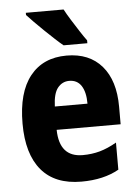

<svg xmlns="http://www.w3.org/2000/svg" viewBox="-55 -808 616 861"><g transform="rotate(-5 253.5 -378.0)"><path d="M259 -559Q361 -559 417.5 -493.5Q474 -428 474 -310V-231H186Q188 -108 293 -108Q334 -108 370 -118Q406 -128 446 -151V-29Q377 10 277 10Q158 10 97 -62.5Q36 -135 36 -272Q36 -412 94.5 -485.5Q153 -559 259 -559ZM261 -445Q230 -445 209.5 -420Q189 -395 187 -336H334Q334 -388 315.5 -416.5Q297 -445 261 -445ZM264 -766Q275 -745 292.5 -717Q310 -689 327.5 -662Q345 -635 357 -619V-606H250Q235 -618 213.5 -638Q192 -658 169 -680Q146 -702 126 -722.5Q106 -743 94 -756V-766Z"/></g></svg>

Font: Noto Sans Tamil Condensed ExtraBold
Style: Regular
Weight: 800
Width: 3
Designer: Jelle Bosma - Monotype Design Team
Foundry: Monotype Imaging Inc.
Version: Version 2.004; ttfautohint (v1.8.4.7-5d5b)